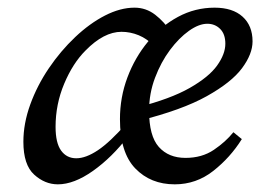

<svg xmlns="http://www.w3.org/2000/svg" viewBox="-20 -470 679 501"><path d="M131 11Q97 11 69 -14.5Q41 -40 41 -100Q41 -148 59 -197.5Q77 -247 107.5 -292Q138 -337 176 -373Q214 -409 254 -429.5Q294 -450 331 -450Q361 -450 385 -431.5Q409 -413 427 -385L383 -349Q364 -369 342 -378Q320 -387 297 -387Q251 -387 203 -338Q170 -305 147.5 -251.5Q125 -198 125 -139Q125 -97 139.5 -77Q154 -57 179 -57Q204 -57 235.5 -78Q267 -99 311 -149L315 -115Q272 -59 222.5 -24Q173 11 131 11ZM436 11Q373 11 333 -30.5Q293 -72 293 -159Q293 -216 312.5 -268Q332 -320 366 -361Q400 -402 444.5 -426Q489 -450 540 -450Q587 -450 613 -426.5Q639 -403 639 -362Q639 -329 611.5 -292Q584 -255 519.5 -219Q455 -183 343 -155L339 -190Q425 -212 475 -240.5Q525 -269 546.5 -299Q568 -329 568 -356Q568 -381 554.5 -394.5Q541 -408 521 -408Q499 -408 473 -389.5Q447 -371 423.5 -339.5Q400 -308 384.5 -267Q369 -226 369 -181Q369 -115 394.5 -86.5Q420 -58 464 -58Q507 -58 538 -79Q569 -100 589 -125L611 -107Q581 -59 536.5 -24Q492 11 436 11Z"/></svg>

Font: Lisu Bosa Medium
Style: Italic
Weight: 500
Italic angle: -19°
Designer: David Morse, Annie Olsen, Victor Gaultney, Frank Grießhammer (Latin)
Foundry: SIL International
Version: Version 2.000